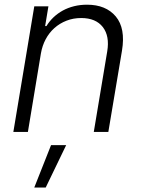

<svg xmlns="http://www.w3.org/2000/svg" viewBox="-20 -573 620 834"><path d="M128.9 -545.5H190.3L176.1 -459.9H181.8Q194.6 -480.8 212.5 -497.9Q230.5 -514.9 252.8 -527.2Q275.2 -539.4 301.7 -546Q328.1 -552.6 358 -552.6Q440 -552.6 483 -501.4Q525.9 -449.9 509.9 -353.3L450.6 0H387.4L445.7 -349.4Q457 -416.2 426.5 -455.6Q396 -494.7 332.7 -494.7Q298.3 -494.7 268.8 -483.1Q239.3 -471.6 216.4 -451.2Q193.5 -430.8 178.4 -402.5Q163.4 -374.3 157.7 -340.9L101.2 0H38ZM201.7 57.5H267.4L178.6 241.5H128.9Z"/></svg>

Font: Inter P Light
Style: Italic
Weight: 300
Italic angle: 9.39999°
Designer: Rasmus Andersson
Foundry: rsms
Version: Version 3.018;git-588b23468